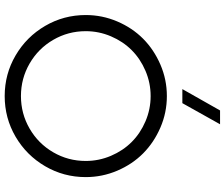

<svg xmlns="http://www.w3.org/2000/svg" viewBox="-92 -890 991 848"><g transform="rotate(90 404.0 -465.5)"><path d="M373 -774.9 467.3 -941.4H528.3L435.1 -774.9ZM761.7 -348.1Q761.7 -251 713.6 -168.7Q665.5 -86.4 583.3 -38.3Q501 9.8 403.8 9.8Q306.6 9.8 224.4 -38.3Q142.1 -86.4 94 -168.7Q45.9 -251 45.9 -348.1Q45.9 -420.9 74.2 -487.3Q102.5 -553.7 150.6 -601.6Q198.7 -649.4 264.9 -678Q331.1 -706.5 403.8 -706.5Q476.6 -706.5 542.7 -678Q608.9 -649.4 657 -601.6Q705.1 -553.7 733.4 -487.3Q761.7 -420.9 761.7 -348.1ZM690.4 -348.1Q690.4 -406.2 667.7 -459.5Q645 -512.7 606.7 -551Q568.4 -589.4 515.1 -612.1Q461.9 -634.8 403.8 -634.8Q345.7 -634.8 292.5 -612.1Q239.3 -589.4 200.9 -551Q162.6 -512.7 139.9 -459.5Q117.2 -406.2 117.2 -348.1Q117.2 -270.5 155.5 -204.6Q193.8 -138.7 260 -100.3Q326.2 -62 403.8 -62Q481.4 -62 547.6 -100.3Q613.8 -138.7 652.1 -204.6Q690.4 -270.5 690.4 -348.1Z"/></g></svg>

Font: Basically A Sans Serif
Style: Regular
Weight: 400
Designer: Hyung-Suk Kim
Foundry: Mental Design
Version: 1.000